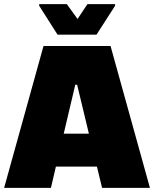

<svg xmlns="http://www.w3.org/2000/svg" viewBox="-25 -911 747 931"><path d="M-5 0 186 -688H511L702 0H470L445 -103H246L222 0ZM284 -263H406L349 -500H340ZM254 -743 165 -883V-891H299L351 -819L399 -891H533V-883L443 -743Z"/></svg>

Font: Saira Black
Style: Regular
Weight: 900
Designer: Hector Gatti with collaboration of the Omnibus-Type team
Foundry: Omnibus-Type
Version: Version 1.100; ttfautohint (v1.8.3)